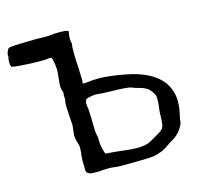

<svg xmlns="http://www.w3.org/2000/svg" viewBox="-103 -821 998 942"><g transform="rotate(-15 396.0 -350.0)"><path d="M401.9 5.9Q375.5 5.9 365.2 3.4Q357.9 1.5 330.6 1.5L305.7 2Q300.3 4.4 284.2 4.4Q259.3 4.4 246.6 2.4Q244.1 1.5 241.2 1Q224.1 -4.9 224.1 -16.1Q224.1 -30.3 223.1 -58.6V-68.8Q223.1 -90.8 226.6 -108.9Q226.6 -121.1 228 -135.7Q225.6 -150.9 224.4 -152.8Q223.1 -154.8 221.2 -163.6Q215.3 -184.6 215.3 -198.2Q215.3 -205.1 220.7 -248.5Q215.8 -312 214.8 -347.7Q214.8 -369.1 216.6 -372.3Q218.3 -375.5 218.3 -382.3Q218.3 -388.7 217.8 -392.3Q217.3 -396 217.3 -399.4Q217.3 -402.8 218 -406.2Q218.8 -409.7 218.8 -413.6Q218.8 -419.9 215.3 -426.3Q211.4 -437 211.4 -448.2Q211.4 -460.9 214.8 -491.7Q217.8 -516.6 217.8 -527.8Q217.8 -559.1 207.5 -594.7Q204.6 -594.7 201.4 -595.5Q198.2 -596.2 195.3 -596.2Q192.4 -596.2 189.9 -595.2Q181.2 -593.3 151.9 -593.3Q122.6 -593.3 87.4 -595Q52.2 -596.7 29.1 -599.1Q5.9 -601.6 4.9 -604Q0 -613.8 0 -627.9Q0 -640.1 3.9 -656.2Q2.9 -657.2 2.9 -660.2Q2.9 -675.8 15.1 -694.8Q18.1 -697.8 39.1 -699.7Q74.2 -701.7 155.8 -703.1Q187.5 -702.1 205.1 -702.1Q222.7 -702.1 226.1 -703.1Q243.7 -706.1 279.3 -706.1Q304.2 -706.1 316.4 -702.1Q318.8 -700.2 321.8 -698.7Q317.4 -676.8 317.4 -661.6Q317.4 -650.4 320.8 -638.7L321.3 -634.8L320.8 -630.4Q318.4 -625.5 318.4 -587.9Q318.4 -563 321.8 -509.3Q323.2 -480.5 323.7 -448.7Q323.2 -442.9 322.5 -440.2Q321.8 -437.5 321.8 -436.5Q321.8 -434.6 322.8 -433.3Q323.7 -432.1 331.1 -432.1Q338.9 -432.1 346.2 -433.6Q372.6 -437.5 402.3 -437.5Q455.6 -437.5 538.6 -421.4Q665.5 -397.5 719.2 -327.6Q750.5 -281.2 750.5 -228Q750.5 -198.2 742.7 -165.5Q737.8 -144.5 735.4 -123Q734.4 -116.7 730.5 -110.4Q712.4 -72.8 673.3 -49.8Q658.7 -42 644 -31.2Q609.4 -5.9 565.4 1.5Q534.7 5.9 401.9 5.9ZM500.5 -58.6Q538.1 -58.6 563.5 -69.8Q595.2 -86.9 624 -105Q643.6 -116.7 646.5 -135.7Q649.9 -157.2 649.9 -184.1Q649.9 -199.2 652.3 -217.3Q656.2 -243.2 656.2 -265.6Q656.2 -283.7 649.4 -293Q635.3 -318.4 617.4 -327.9Q599.6 -337.4 581.8 -341.3Q564 -345.2 547.9 -352.3Q531.7 -359.4 442.4 -360.8Q396.5 -361.8 389.6 -363.3Q380.4 -364.7 368.2 -364.7Q345.2 -364.7 318.4 -354.5L313 -336.9Q313 -321.8 316.4 -305.7Q317.9 -297.9 319.8 -206.1Q319.8 -185.1 323.2 -170.4Q326.2 -162.1 326.2 -153.8V-143.1Q326.2 -107.9 340.3 -72.8L346.7 -71.8Q383.3 -69.3 411.6 -65.9Q463.9 -58.6 500.5 -58.6Z"/></g></svg>

Font: Kurland
Style: Regular
Weight: 400
Designer: GGBot
Version: 0.22